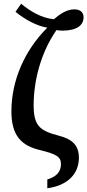

<svg xmlns="http://www.w3.org/2000/svg" viewBox="-20 -804 467 1027"><path d="M233 203C345 188 402 123 402 40C402 -31 362 -61 292 -79C193 -105 160 -131 160 -241C160 -372 198 -522 282 -643C293 -641 306 -640 316 -640C395 -641 427 -671 427 -712C427 -740 407 -754 377 -754C335 -754 296 -725 268 -701C199 -708 139 -746 93 -784L63 -741C111 -701 176 -665 233 -656C111 -534 41 -373 41 -208C41 -77 96 -24 195 -1C282 21 306 34 306 74C306 115 282 141 233 156Z"/></svg>

Font: Noto Serif Condensed Semi
Style: Regular
Weight: 600
Width: 3
Designer: Monotype Design Team
Foundry: Monotype Imaging Inc.
Version: Version 1.002